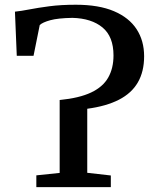

<svg xmlns="http://www.w3.org/2000/svg" viewBox="-20 -770 637 790"><path d="M129.5 0V-48.5L225.5 -58.5V-358.5Q306.5 -366.5 355 -389.5Q403.5 -412.5 425.2 -450.8Q447 -489 447 -542Q447 -619.5 401.8 -657Q356.5 -694.5 278 -696.5Q218.5 -695.5 186.8 -686.8Q155 -678 143.5 -667L118 -540.5H49L41.5 -722Q66 -724.5 100.8 -731.2Q135.5 -738 182.8 -744.2Q230 -750.5 292 -750.5Q386.5 -750.5 448.8 -724Q511 -697.5 542 -650Q573 -602.5 573 -538.5Q573 -475.5 547.2 -431Q521.5 -386.5 469.5 -359.8Q417.5 -333 339 -322.5V-59L436 -48V0Z"/></svg>

Font: Merriweather 28pt Medium
Style: Regular
Weight: 500
Version: Version 2.100